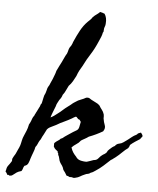

<svg xmlns="http://www.w3.org/2000/svg" viewBox="-113 -753 680 828"><g transform="rotate(5 227.5 -339.5)"><path d="M113.3 -236.3Q120.1 -239.3 127.9 -244.6Q135.7 -250 141.6 -254.9Q154.8 -264.6 163.1 -272.5Q171.4 -280.3 184.6 -290Q188 -292.5 191.2 -294.9Q194.3 -297.4 196.8 -299.3Q199.2 -301.8 201.9 -303.7Q204.6 -305.7 207 -307.6Q210.4 -309.6 216.3 -313.5Q222.2 -317.4 225.6 -319.3Q232.4 -322.3 238.3 -324.7Q244.1 -327.1 249 -329.1Q250 -329.6 255.4 -332.5Q259.3 -335 262.7 -335Q271 -335.9 276.4 -331.5Q281.7 -327.6 287.1 -325.2Q294.9 -320.8 304.2 -316.4Q312.5 -313 319.3 -305.7Q325.2 -295.4 330.6 -289.1Q337.4 -280.8 340.8 -269.5Q341.8 -265.6 341.8 -261.7V-252Q344.2 -235.8 349.4 -223.1Q354.5 -210.4 344.7 -196.3Q316.4 -179.7 285.2 -168Q277.3 -162.1 269 -157.7Q265.1 -155.8 261 -153.3Q256.8 -150.9 252.9 -148.4Q245.1 -137.7 233.9 -130.9Q223.6 -124.5 214.8 -115.2Q218.8 -102.5 224.6 -93.8Q230.5 -85 238.3 -77.1Q244.1 -67.4 254.9 -63.5Q259.8 -61.5 270.5 -60.1Q281.2 -58.6 286.1 -59.6Q292.5 -62 299.8 -64Q306.6 -65.9 314.5 -69.3Q327.6 -69.8 334.5 -78.6Q342.3 -88.4 348.6 -92.8Q351.1 -94.7 353.5 -96.4Q356 -98.1 358.4 -99.1Q362.3 -101.1 368.2 -107.4Q370.6 -114.7 377 -120.1Q389.6 -132.8 400.4 -137.7Q407.2 -147.5 418 -149.4Q428.7 -151.4 436.5 -157.2L450.2 -167Q453.6 -169.4 456.8 -171.9Q460 -174.3 462.9 -176.8Q465.8 -179.2 469 -181.6Q472.2 -184.1 475.6 -186.5Q478.5 -188.5 481.4 -190.2Q484.4 -191.9 486.8 -192.9Q492.2 -195.3 495.1 -200.2Q498.5 -202.1 502 -203.1Q503.4 -203.6 504.9 -204.1Q506.3 -204.6 507.8 -205.1Q510.3 -201.7 512 -199.2Q513.7 -196.8 514.2 -195.8Q515.6 -193.8 515.6 -190.4Q515.1 -185.5 511.7 -184.1Q508.3 -182.6 507.8 -177.7Q497.1 -170.9 485.8 -163.6Q474.6 -156.2 464.8 -147.5Q464.4 -142.6 462.4 -140.1Q461.9 -139.2 460.9 -137.5Q460 -135.7 459 -133.8Q446.8 -125.5 433.6 -112.3Q422.4 -101.1 408.2 -89.8Q404.8 -87.9 398.9 -83Q394 -78.6 388.7 -76.2Q374 -62.5 359.4 -49.3Q344.7 -36.1 328.1 -25.4Q323.7 -22.9 318.4 -19Q314.5 -16.1 306.6 -13.7Q300.8 -8.3 294.4 -7.8Q288.6 -7.3 282.2 -3.9Q269.5 1.5 262.2 6.3Q254.4 11.2 242.2 13.7Q236.3 16.1 231 13.7Q226.6 11.7 217.8 12.7Q210.4 8.3 204.1 7.8Q203.1 4.9 196.8 -4.4Q190.4 -13.7 188.5 -15.6Q185.1 -27.8 180.7 -33.7Q178.7 -36.1 176.8 -39.1Q174.8 -42 172.9 -44.9Q168 -52.7 166.5 -62Q165 -71.3 160.2 -79.1Q161.1 -84.5 158.7 -86.4Q156.2 -88.9 157.2 -92.8Q145 -102.1 143.1 -105L138.7 -112.3V-125Q138.7 -127 140.6 -128.9Q146.5 -134.8 153.8 -139.2Q160.6 -143.1 166 -149.4Q170.4 -149.9 174.3 -153.3L181.6 -159.2Q187.5 -163.1 193.1 -167Q198.7 -170.9 204.1 -174.3Q215.3 -182.1 228.5 -189.5Q238.3 -194.3 240.7 -206.1Q243.2 -217.8 245.1 -228.5Q239.3 -238.3 236.8 -238.3Q234.4 -238.3 232.4 -240.2Q229.5 -242.7 227.5 -245.6Q225.6 -249 221.7 -249Q218.8 -248 213.9 -245.1Q209 -242.2 206.1 -240.2Q197.8 -235.4 189.5 -231.2Q181.2 -227.1 172.9 -223.1Q157.2 -216.3 140.6 -206.1L124.5 -198.2Q120.6 -196.3 117.2 -194.6Q113.8 -192.9 111.3 -191.4Q109.4 -190.4 106.9 -188Q104.5 -185.5 102.5 -183.6Q94.2 -166 90.3 -159.7Q85 -150.9 82 -143.6Q79.6 -137.2 76.2 -133.8Q71.3 -126 68.4 -118.2Q65.4 -110.4 59.6 -103.5Q57.6 -91.8 52.2 -78.6Q49.8 -72.3 47.4 -65.7Q44.9 -59.1 43 -52.7Q40 -41 35.6 -31.2Q31.2 -21.5 19.5 -18.6Q15.1 -11.7 14.2 -6.8Q13.2 -2 8.8 4.9Q6.3 6.3 1.5 7.3Q-2 7.8 -6.8 10.7Q-8.8 10.7 -19.8 19.5Q-30.8 28.3 -33.2 28.3Q-41 30.3 -43.5 27.8Q-45.9 24.9 -49.8 27.3Q-55.7 16.1 -59.6 12.7Q-58.6 8.8 -57.6 5.4Q-56.6 2 -56.2 -1.5Q-55.2 -6.8 -50.8 -12.7Q-47.9 -16.6 -43.9 -22Q-40 -27.3 -37.1 -32.2Q-34.7 -36.1 -35.6 -39.6Q-36.1 -43.5 -34.2 -46.9Q-31.2 -53.7 -28.8 -57.1Q-26.9 -59.6 -25.4 -62.3Q-23.9 -64.9 -22.5 -67.4Q-19 -75.7 -14.2 -85.9Q-11.7 -90.3 -9.8 -95.2Q-7.8 -100.1 -5.9 -105.5Q-4.4 -110.8 -3.2 -116.2Q-2 -121.6 -1 -126.5Q1.5 -138.2 5.9 -147.5Q10.7 -158.2 15.6 -170.4Q20.5 -182.6 22.5 -193.4Q22.9 -198.2 25.4 -201.2Q26.9 -203.1 29.3 -209Q30.3 -211.4 31.5 -214.1Q32.7 -216.8 33.7 -220.2Q34.7 -223.6 36.1 -226.6Q37.6 -229.5 39.1 -232.4Q43.5 -237.3 44.4 -241.2Q45.4 -244.6 46.9 -246.1Q47.9 -247.6 49.3 -251.5Q50.3 -254.4 51.8 -255.9Q53.7 -260.7 56.6 -265.6Q59.6 -270.5 61.5 -275.4Q64 -278.3 66.4 -288.1Q71.3 -293 71.3 -297.9Q74.2 -309.1 75.7 -318.4Q77.1 -328.1 83 -338.9Q85 -345.7 86.4 -350.6Q87.9 -355.5 88.4 -358.9Q89.8 -364.7 96.7 -375Q98.1 -378.9 99.9 -383.1Q101.6 -387.2 103.5 -391.1Q105.5 -395 107.2 -399.2Q108.9 -403.3 110.4 -407.2L116.2 -422.4Q118.7 -428.2 121.1 -438.5Q124.5 -445.3 127.2 -450.9Q129.9 -456.5 131.8 -460.4Q136.2 -469.7 140.6 -477.5Q144.5 -485.4 147.2 -491.5Q149.9 -497.6 151.9 -501.5Q153.8 -505.4 155.8 -509.3Q157.7 -513.2 160.2 -516.6Q163.6 -525.4 164.6 -530.8Q166 -537.1 168.9 -543Q177.2 -553.7 179.7 -561.5Q180.7 -564.9 181.9 -568.1Q183.1 -571.3 184.6 -574.2Q194.3 -596.7 207 -620.1Q219.7 -643.6 237.3 -661.1L247.6 -670.9Q253.9 -677.2 256.8 -682.6Q265.6 -691.4 272.5 -695.8Q279.3 -700.2 287.1 -708Q300.3 -705.1 302.2 -703.6Q304.7 -702.1 306.6 -702.1Q317.9 -685.5 315.4 -660.2Q315.4 -653.3 312.5 -646.5Q309.6 -640.1 309.6 -632.8Q308.6 -627.9 309.1 -626Q309.6 -623.5 306.6 -621.1Q304.7 -610.4 300.8 -601.1Q296.9 -591.8 293 -583Q277.8 -547.4 262.2 -523.4Q247.1 -500.5 231.4 -468.8Q224.6 -458 219.2 -447.8Q213.9 -437.5 209 -423.8Q203.1 -412.1 196.3 -400.4Q189.5 -388.7 179.7 -378.9Q173.3 -366.7 169.4 -357.9Q164.6 -346.7 157.2 -337.9Q154.3 -326.2 144.5 -314.5Q141.1 -307.1 137.2 -300.8Q134.3 -296.4 131.8 -286.1L121.6 -260.3Q119.1 -253.9 116.9 -247.8Q114.7 -241.7 113.3 -236.3Z"/></g></svg>

Font: Freehand
Style: Regular
Weight: 400
Designer: Danh Hong
Version: Version 8.001; ttfautohint (v1.8.3)